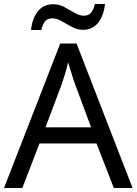

<svg xmlns="http://www.w3.org/2000/svg" viewBox="-20 -933 679 953"><path d="M545 0 459 -221H176L91 0H0L279 -717H360L638 0ZM432 -301 352 -517Q349 -525 342 -546Q335 -567 328.5 -589.5Q322 -612 318 -624Q311 -593 302 -563.5Q293 -534 287 -517L206 -301ZM134 -784Q140 -843 168.5 -877.5Q197 -912 244 -912Q274 -912 300.5 -897.5Q327 -883 351 -869Q375 -855 396 -855Q419 -855 431.5 -869.5Q444 -884 451 -913H501Q495 -855 467 -820Q439 -785 392 -785Q364 -785 337.5 -799Q311 -813 286.5 -827.5Q262 -842 240 -842Q216 -842 204 -827.5Q192 -813 185 -784Z"/></svg>

Font: Noto Sans IKEA
Style: Regular
Weight: 400
Designer: Monotype Design Team
Foundry: Monotype Imaging Inc.
Version: Version 2.001